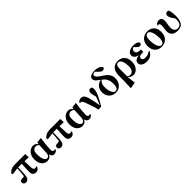

<svg xmlns="http://www.w3.org/2000/svg" viewBox="526 -2932 5257 5257"><g transform="rotate(-45 3155.0 -303.5)"><path d="M505.9 -426.8 514.2 -180.2Q516.1 -128.4 533.9 -106.2Q551.8 -84 579.1 -84Q598.6 -84 611.1 -87.2Q623.5 -90.3 637.2 -97.2L647.9 -83Q609.9 17.1 519 17.1Q464.4 17.1 427.7 -15.6Q391.1 -48.3 391.1 -122.1Q391.1 -154.3 393.3 -208Q395.5 -261.7 398.9 -320.8Q402.3 -379.9 405.8 -429.2H266.1Q265.1 -365.2 262.9 -293.2Q260.7 -221.2 255.9 -164.1Q250 -74.2 219 -29.1Q188 16.1 127 16.1Q90.8 16.1 66.4 -4.2Q42 -24.4 42 -61Q42 -101.6 65.9 -127Q69.8 -127.4 95.7 -130.6Q121.6 -133.8 153.3 -137.7Q185.1 -141.6 207 -144Q216.8 -212.4 221.9 -288.1Q227.1 -363.8 230 -426.8L27.8 -398.9L17.1 -450.2Q61 -501 120.1 -525.9Q179.2 -550.8 277.8 -550.8H661.1L667 -419.9Z M1094.7 -164.1 1107.9 -448.2Q1067.4 -496.1 1003.9 -496.1Q953.6 -496.1 918.7 -455.6Q883.8 -415 883.8 -325.2Q883.8 -181.6 918.2 -111.8Q952.6 -42 1002.9 -42Q1042.5 -42 1066.9 -73.7Q1091.3 -105.5 1094.7 -164.1ZM1327.6 -70.8 1340.8 -51.8Q1328.1 -25.9 1298.1 -4.4Q1268.1 17.1 1216.8 17.1Q1177.7 17.1 1150.4 -9Q1123 -35.2 1111.8 -83Q1095.2 -36.6 1056.4 -9.8Q1017.6 17.1 960 17.1Q896 17.1 844.2 -16.4Q792.5 -49.8 762.2 -114.5Q731.9 -179.2 731.9 -272.9Q731.9 -343.3 752.7 -397.5Q773.4 -451.7 808.1 -488.5Q842.8 -525.4 885 -544.2Q927.2 -563 969.7 -563Q1019.5 -563 1053.2 -540.8Q1086.9 -518.6 1110.8 -481.9L1119.6 -542L1263.7 -559.1L1272.9 -551.8Q1252.4 -408.2 1242.7 -312.3Q1232.9 -216.3 1232.9 -151.9Q1232.9 -99.6 1247.8 -80.3Q1262.7 -61 1285.6 -61Q1300.3 -61 1309.8 -63.7Q1319.3 -66.4 1327.6 -70.8Z M1862.8 -426.8 1871.1 -180.2Q1873 -128.4 1890.9 -106.2Q1908.7 -84 1936 -84Q1955.6 -84 1968 -87.2Q1980.5 -90.3 1994.1 -97.2L2004.9 -83Q1966.8 17.1 1876 17.1Q1821.3 17.1 1784.7 -15.6Q1748 -48.3 1748 -122.1Q1748 -154.3 1750.2 -208Q1752.4 -261.7 1755.9 -320.8Q1759.3 -379.9 1762.7 -429.2H1623Q1622.1 -365.2 1619.9 -293.2Q1617.7 -221.2 1612.8 -164.1Q1606.9 -74.2 1575.9 -29.1Q1544.9 16.1 1483.9 16.1Q1447.8 16.1 1423.3 -4.2Q1398.9 -24.4 1398.9 -61Q1398.9 -101.6 1422.9 -127Q1426.8 -127.4 1452.6 -130.6Q1478.5 -133.8 1510.3 -137.7Q1542 -141.6 1564 -144Q1573.7 -212.4 1578.9 -288.1Q1584 -363.8 1586.9 -426.8L1384.8 -398.9L1374 -450.2Q1418 -501 1477.1 -525.9Q1536.1 -550.8 1634.8 -550.8H2018.1L2023.9 -419.9Z M2451.7 -164.1 2464.8 -448.2Q2424.3 -496.1 2360.8 -496.1Q2310.5 -496.1 2275.6 -455.6Q2240.7 -415 2240.7 -325.2Q2240.7 -181.6 2275.1 -111.8Q2309.6 -42 2359.9 -42Q2399.4 -42 2423.8 -73.7Q2448.2 -105.5 2451.7 -164.1ZM2684.6 -70.8 2697.8 -51.8Q2685.1 -25.9 2655 -4.4Q2625 17.1 2573.7 17.1Q2534.7 17.1 2507.3 -9Q2480 -35.2 2468.8 -83Q2452.1 -36.6 2413.3 -9.8Q2374.5 17.1 2316.9 17.1Q2252.9 17.1 2201.2 -16.4Q2149.4 -49.8 2119.1 -114.5Q2088.9 -179.2 2088.9 -272.9Q2088.9 -343.3 2109.6 -397.5Q2130.4 -451.7 2165 -488.5Q2199.7 -525.4 2241.9 -544.2Q2284.2 -563 2326.7 -563Q2376.5 -563 2410.2 -540.8Q2443.8 -518.6 2467.8 -481.9L2476.6 -542L2620.6 -559.1L2629.9 -551.8Q2609.4 -408.2 2599.6 -312.3Q2589.8 -216.3 2589.8 -151.9Q2589.8 -99.6 2604.7 -80.3Q2619.6 -61 2642.6 -61Q2657.2 -61 2666.7 -63.7Q2676.3 -66.4 2684.6 -70.8Z M2708.5 -474.1 2699.7 -485.8Q2716.3 -522.9 2749.5 -541Q2782.7 -559.1 2822.8 -559.1Q2864.7 -559.1 2895.3 -539.8Q2925.8 -520.5 2948 -474.4Q2970.2 -428.2 2987.8 -347.2Q3004.4 -280.8 3020.5 -206.5Q3036.6 -132.3 3045.9 -49.8Q3077.1 -115.2 3101.3 -174.3Q3125.5 -233.4 3143.6 -294.9Q3126.5 -352.1 3117.2 -393.6Q3107.9 -435.1 3107.9 -461.9Q3107.9 -505.4 3128.4 -534.2Q3148.9 -563 3188.5 -563Q3207.5 -563 3220.2 -557.1Q3232.9 -551.3 3245.6 -538.1Q3250 -521.5 3252 -507.3Q3253.9 -493.2 3253.9 -472.2Q3253.9 -423.8 3235.1 -365.7Q3216.3 -307.6 3186 -244.6Q3155.8 -181.6 3119.9 -118.9Q3084 -56.2 3049.8 1L2939.9 8.8Q2921.9 -79.6 2895.8 -155Q2869.6 -230.5 2844.7 -303.2Q2814 -397.5 2791.7 -438.2Q2769.5 -479 2739.7 -479Q2723.6 -479 2708.5 -474.1Z M3578.6 -507.8 3577.6 -508.8Q3535.2 -478 3513.9 -429.7Q3492.7 -381.3 3492.7 -300.8Q3492.7 -211.9 3512.2 -148.9Q3531.7 -85.9 3562.7 -52.5Q3593.8 -19 3628.9 -19Q3675.3 -19 3702.9 -59.6Q3730.5 -100.1 3730.5 -193.8Q3730.5 -311 3694.3 -383.3Q3658.2 -455.6 3578.6 -507.8ZM3686.5 -711.9 3600.6 -798.8Q3555.2 -796.9 3532 -781.5Q3508.8 -766.1 3508.8 -732.9Q3508.8 -700.7 3547.4 -661.9Q3585.9 -623 3672.9 -569.8Q3771.5 -507.8 3823 -439.2Q3874.5 -370.6 3874.5 -273.9Q3874.5 -191.9 3842 -126Q3809.6 -60.1 3749.5 -21.5Q3689.5 17.1 3606.9 17.1Q3528.3 17.1 3468.3 -18.1Q3408.2 -53.2 3374.5 -115Q3340.8 -176.8 3340.8 -257.8Q3340.8 -362.3 3398.7 -434.3Q3456.5 -506.3 3561.5 -525.9Q3495.6 -569.3 3451.7 -610.6Q3407.7 -651.9 3407.7 -706.1Q3407.7 -749 3436.5 -775.4Q3465.3 -801.8 3512 -814Q3558.6 -826.2 3612.8 -826.2Q3696.8 -826.2 3759.3 -801Q3821.8 -775.9 3849.6 -725.1Q3849.6 -699.7 3832.8 -681.9Q3815.9 -664.1 3782.7 -664.1Q3755.9 -664.1 3733.6 -675.5Q3711.4 -687 3686.5 -711.9Z M4139.6 -399.9Q4139.6 -398.9 4139.6 -370.8Q4139.6 -342.8 4139.6 -300.5Q4139.6 -258.3 4139.4 -214.1Q4139.2 -169.9 4138.9 -135Q4138.7 -100.1 4138.7 -87.9Q4175.8 -47.9 4228.5 -47.9Q4287.1 -47.9 4326.9 -94.5Q4366.7 -141.1 4366.7 -249Q4366.7 -345.2 4347.7 -406.7Q4328.6 -468.3 4299.3 -498Q4270 -527.8 4238.8 -527.8Q4191.4 -527.8 4166.3 -493.7Q4141.1 -459.5 4139.6 -399.9ZM3989.7 -44.9V-234.9Q3989.7 -353 4022.7 -425.3Q4055.7 -497.6 4115.7 -530.3Q4175.8 -563 4256.3 -563Q4323.7 -563 4383.1 -532.7Q4442.4 -502.4 4479.5 -438.5Q4516.6 -374.5 4516.6 -273.9Q4516.6 -182.6 4484.9 -117.4Q4453.1 -52.2 4401.1 -17.6Q4349.1 17.1 4287.6 17.1Q4237.3 17.1 4199.2 -5.1Q4161.1 -27.3 4135.7 -64L4163.6 188L3988.8 219.2L3980.5 212.9Z M5038.6 -151.9 5058.6 -127Q5036.1 -89.4 5005.1 -56.6Q4974.1 -23.9 4926.8 -3.4Q4879.4 17.1 4806.6 17.1Q4750.5 17.1 4703.1 0Q4655.8 -17.1 4626.7 -49.1Q4597.7 -81.1 4597.7 -126Q4597.7 -182.1 4638.9 -216.8Q4680.2 -251.5 4777.8 -265.1Q4718.8 -275.4 4684.1 -298.1Q4649.4 -320.8 4634.5 -349.6Q4619.6 -378.4 4619.6 -407.2Q4619.6 -453.6 4649.7 -488.8Q4679.7 -523.9 4733.2 -543.5Q4786.6 -563 4857.9 -563Q4894.5 -563 4932.1 -555.4Q4969.7 -547.9 4999 -530.5Q5028.3 -513.2 5039.6 -482.9Q5041 -456.5 5021 -438.2Q5001 -419.9 4968.8 -419.9Q4946.3 -419.9 4926 -431.6Q4905.8 -443.4 4884.8 -465.8L4827.6 -526.9Q4796.9 -519.5 4774.9 -496.6Q4752.9 -473.6 4752.9 -436Q4752.9 -382.8 4792.2 -358.4Q4831.5 -334 4893.6 -334Q4900.4 -334 4908.2 -334.7Q4916 -335.4 4923.8 -335.9V-240.2Q4915.5 -240.7 4908 -241.5Q4900.4 -242.2 4892.6 -242.2Q4816.4 -242.2 4783.4 -221.9Q4750.5 -201.7 4750.5 -167Q4750.5 -127.4 4780.5 -107.7Q4810.5 -87.9 4864.7 -87.9Q4917 -87.9 4958.7 -104.2Q5000.5 -120.6 5038.6 -151.9Z M5385.3 17.1Q5310.5 17.1 5250 -15.1Q5189.5 -47.4 5153.8 -111.8Q5118.2 -176.3 5118.2 -272.9Q5118.2 -367.2 5155.3 -431.6Q5192.4 -496.1 5255.1 -529.5Q5317.9 -563 5395 -563Q5473.6 -563 5533.4 -531.2Q5593.3 -499.5 5627.2 -436.5Q5661.1 -373.5 5661.1 -279.8Q5661.1 -183.6 5623.5 -117.4Q5585.9 -51.3 5523.2 -17.1Q5460.4 17.1 5385.3 17.1ZM5405.3 -19Q5456.1 -19 5482.7 -63.5Q5509.3 -107.9 5509.3 -179.2Q5509.3 -346.2 5470.5 -436.5Q5431.6 -526.9 5376 -526.9Q5328.1 -526.9 5299.1 -482.4Q5270 -438 5270 -366.2Q5270 -247.6 5289.3 -170.7Q5308.6 -93.8 5339.4 -56.4Q5370.1 -19 5405.3 -19Z M5713.9 -474.1 5709 -485.8Q5732.9 -524.4 5762 -540.8Q5791 -557.1 5830.1 -557.1Q5944.8 -557.1 5944.8 -423.8Q5944.8 -370.1 5931.9 -309.3Q5918.9 -248.5 5918.9 -182.1Q5918.9 -115.2 5952.4 -71.5Q5985.8 -27.8 6047.9 -27.8Q6113.8 -27.8 6153.3 -73.5Q6192.9 -119.1 6192.9 -219.2Q6192.9 -231 6192.4 -244.6Q6191.9 -258.3 6190.9 -272Q6131.8 -351.6 6109.9 -398.2Q6087.9 -444.8 6087.9 -478Q6087.9 -517.6 6112.3 -540.3Q6136.7 -563 6170.9 -563Q6187.5 -563 6200 -556.6Q6212.4 -550.3 6223.1 -539.1Q6237.3 -484.9 6245.1 -428.2Q6252.9 -371.6 6252.9 -307.1Q6252.9 -139.2 6192.4 -61Q6131.8 17.1 6008.8 17.1Q5897.5 17.1 5835.7 -33.9Q5773.9 -85 5773.9 -187Q5773.9 -247.1 5783 -297.1Q5792 -347.2 5792 -395Q5792 -441.4 5782 -458.3Q5772 -475.1 5738.8 -475.1Q5735.8 -475.1 5726.3 -474.9Q5716.8 -474.6 5713.9 -474.1Z"/></g></svg>

Font: Source Han Serif JP Heavy
Style: Regular
Weight: 900
Designer: Ryoko NISHIZUKA  (kana & ideographs); Frank Grießhammer (Latin, Greek & Cyrillic); Wenlong ZHANG  (bopomofo); Sandoll Co
Foundry: Adobe Systems Incorporated
Version: Version 1.001;PS 1.001;hotconv 16.6.54;makeotf.lib2.5.65590